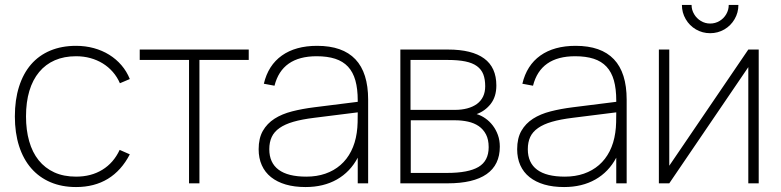

<svg xmlns="http://www.w3.org/2000/svg" viewBox="-20 -740 3152 775"><path d="M287 15Q229.5 15 183.8 -4.5Q138 -24 106 -60.8Q74 -97.5 57 -150.5Q40 -203.5 40 -270Q40 -337 56.8 -390Q73.5 -443 105.2 -479.8Q137 -516.5 183 -535.8Q229 -555 287 -555Q324.5 -555 358.5 -545.8Q392.5 -536.5 420.8 -519Q449 -501.5 470.2 -476.8Q491.5 -452 504 -421L464 -404Q453 -429.5 435.2 -449.8Q417.5 -470 394.8 -484Q372 -498 344.8 -505.5Q317.5 -513 287 -513Q239 -513 201.5 -496.8Q164 -480.5 138 -449.2Q112 -418 98.5 -373Q85 -328 85 -270Q85 -215 97.8 -170Q110.5 -125 136 -93.2Q161.5 -61.5 199.2 -44.2Q237 -27 287 -27Q348 -27 393.2 -54.8Q438.5 -82.5 463 -135L504 -117Q470 -51.5 415.5 -18.2Q361 15 287 15Z M743 0V-498H544V-540H984V-498H785V0Z M1260 -555Q1466 -555 1466 -338V0H1424V-103.5Q1393.5 -46 1339.8 -15.5Q1286 15 1213.5 15Q1168.5 15 1133.5 4.8Q1098.5 -5.5 1074 -25Q1049.5 -44.5 1036.8 -73Q1024 -101.5 1024 -137.5Q1024 -182 1041 -211.8Q1058 -241.5 1088 -260.8Q1118 -280 1159.2 -290.5Q1200.5 -301 1248.5 -307L1424 -329V-334Q1424 -381.5 1414.5 -415.2Q1405 -449 1384.8 -470.8Q1364.5 -492.5 1333 -502.8Q1301.5 -513 1258 -513Q1118 -513 1088 -394L1045 -402Q1062.5 -476.5 1117.8 -515.8Q1173 -555 1260 -555ZM1248.5 -264.5Q1199 -258.5 1164.5 -248.5Q1130 -238.5 1108.2 -223.2Q1086.5 -208 1076.8 -187Q1067 -166 1067 -137.5Q1067 -83 1104.5 -55Q1142 -27 1216.5 -27Q1258.5 -27 1293.2 -39Q1328 -51 1354.2 -73.8Q1380.5 -96.5 1397.2 -129.5Q1414 -162.5 1420 -204Q1423 -224 1423.5 -246.2Q1424 -268.5 1424 -286.5Z M1787 0H1596V-540H1788.5Q1885 -540 1934.2 -504Q1983.5 -468 1983.5 -395Q1983.5 -350 1961 -321Q1938.5 -292 1904 -279.5Q1922.5 -274 1939.2 -262.2Q1956 -250.5 1969 -233.5Q1982 -216.5 1989.8 -195Q1997.5 -173.5 1997.5 -148Q1997.5 -74.5 1944.2 -37.2Q1891 0 1787 0ZM1786.5 -498H1637V-296.5H1816.5Q1843.5 -296.5 1866 -302.5Q1888.5 -308.5 1904.8 -320.2Q1921 -332 1929.8 -350Q1938.5 -368 1938.5 -392Q1938.5 -420 1930.8 -440Q1923 -460 1905.2 -473Q1887.5 -486 1858.5 -492Q1829.5 -498 1786.5 -498ZM1784.5 -42Q1870.5 -42 1911.5 -66.2Q1952.5 -90.5 1952.5 -146Q1952.5 -176.5 1941.8 -197.2Q1931 -218 1912.5 -230.8Q1894 -243.5 1869.2 -249Q1844.5 -254.5 1816.5 -254.5H1638V-42Z M2303.5 -555Q2509.5 -555 2509.5 -338V0H2467.5V-103.5Q2437 -46 2383.2 -15.5Q2329.5 15 2257 15Q2212 15 2177 4.8Q2142 -5.5 2117.5 -25Q2093 -44.5 2080.2 -73Q2067.5 -101.5 2067.5 -137.5Q2067.5 -182 2084.5 -211.8Q2101.5 -241.5 2131.5 -260.8Q2161.5 -280 2202.8 -290.5Q2244 -301 2292 -307L2467.5 -329V-334Q2467.5 -381.5 2458 -415.2Q2448.5 -449 2428.2 -470.8Q2408 -492.5 2376.5 -502.8Q2345 -513 2301.5 -513Q2161.5 -513 2131.5 -394L2088.5 -402Q2106 -476.5 2161.2 -515.8Q2216.5 -555 2303.5 -555ZM2292 -264.5Q2242.5 -258.5 2208 -248.5Q2173.5 -238.5 2151.8 -223.2Q2130 -208 2120.2 -187Q2110.5 -166 2110.5 -137.5Q2110.5 -83 2148 -55Q2185.5 -27 2260 -27Q2302 -27 2336.8 -39Q2371.5 -51 2397.8 -73.8Q2424 -96.5 2440.8 -129.5Q2457.5 -162.5 2463.5 -204Q2466.5 -224 2467 -246.2Q2467.5 -268.5 2467.5 -286.5Z M2846.5 -606Q2815.5 -606 2789.2 -621.2Q2763 -636.5 2747.8 -662.8Q2732.5 -689 2732.5 -720H2771.5Q2771.5 -700 2781.8 -682.8Q2792 -665.5 2809.2 -655.2Q2826.5 -645 2846.5 -645Q2867 -645 2884.2 -655.2Q2901.5 -665.5 2911.5 -682.8Q2921.5 -700 2921.5 -720H2960.5Q2960.5 -689 2945.2 -662.8Q2930 -636.5 2903.8 -621.2Q2877.5 -606 2846.5 -606ZM3042.5 -540V0H3000.5V-469L2681.5 0H2639.5V-540H2681.5V-71L3000.5 -540Z"/></svg>

Font: Vela Sans ExtLt
Style: Regular
Weight: 200
Designer: Principal design: Mikhail Sharanda - project Manrope.
Design modification: Ravid Balaliev
Foundry: Mikhail Sharanda
Version: Version 1.001